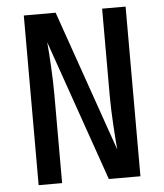

<svg xmlns="http://www.w3.org/2000/svg" viewBox="-52 -776 705 823"><g transform="rotate(-5 300.0 -365.0)"><path d="M182 0V-383C182 -455 176 -554 171 -607L383 0H519V-730H418V-353C418 -281 425 -179 430 -123L218 -730H81V0Z"/></g></svg>

Font: Tekne LDO SemiBold
Style: Regular
Weight: 600
Monospace: yes
Designer: Alessio Laiso, Mario Rullo, Paolo Rosset
Foundry: Alessio Laiso
Version: Version 1.000;hotconv 1.0.109;makeotfexe 2.5.65596